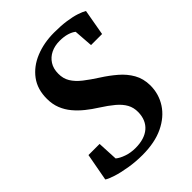

<svg xmlns="http://www.w3.org/2000/svg" viewBox="-218 -862 982 982"><g transform="rotate(-45 273.0 -370.5)"><path d="M228 11Q178.5 11 131.8 3.2Q85 -4.5 51 -15.5Q17 -26.5 5 -35.5L32.5 -184.5H113L118.5 -74Q135 -60 164.5 -49.8Q194 -39.5 228 -39.5Q261 -39.5 286.8 -47.5Q312.5 -55.5 330.5 -71Q348.5 -86.5 358 -108.8Q367.5 -131 368 -159.5Q368.5 -192.5 354.2 -218.2Q340 -244 311.8 -267.8Q283.5 -291.5 242 -318Q211 -337.5 183 -360Q155 -382.5 133 -408.8Q111 -435 98.2 -467Q85.5 -499 85.5 -537.5Q85 -607 120.5 -654.8Q156 -702.5 216.5 -727.2Q277 -752 351 -752Q401 -752 439 -746.5Q477 -741 503.5 -732.2Q530 -723.5 544.5 -714.5L519.5 -573H439.5L432 -676.5Q418 -688 395 -695Q372 -702 341 -702Q305.5 -702 277.8 -688.5Q250 -675 233.8 -649.5Q217.5 -624 217.5 -588Q217 -553 233.5 -526Q250 -499 281.2 -474.5Q312.5 -450 355.5 -422.5Q395.5 -397 430.2 -367.2Q465 -337.5 486.5 -299.8Q508 -262 508.5 -213Q508.5 -150.5 475.8 -99.8Q443 -49 380.5 -19Q318 11 228 11Z"/></g></svg>

Font: Merriweather 48pt
Style: Bold Italic
Weight: 700
Italic angle: -7.8°
Version: Version 2.101